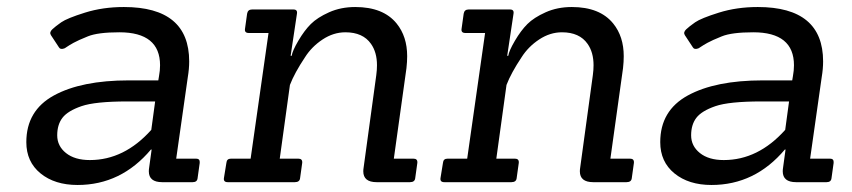

<svg xmlns="http://www.w3.org/2000/svg" viewBox="-20 -519 2426 547"><path d="M529 0H442Q404 0 404 -31Q404 -36 405 -42L412 -93H410Q325 8 201 8Q136 8 95.5 -25Q55 -58 55 -114Q55 -204 133.5 -247Q212 -290 347 -290H431L433 -302Q436 -318 436 -333Q436 -427 320 -427Q259 -427 230.5 -415.5Q202 -404 189.5 -397Q177 -390 170.5 -385.5Q164 -381 163 -381Q152 -377 148 -384L125 -419Q120 -427 129 -435.5Q138 -444 154.5 -455.5Q171 -467 222 -483Q273 -499 333 -499Q519 -499 519 -344Q519 -323 515 -299L482 -67H539Q550 -67 549 -55L543 -12Q542 0 529 0ZM343 -230Q251 -230 212 -216.5Q173 -203 158 -183.5Q143 -164 143 -133.5Q143 -103 168 -83Q193 -63 236 -63Q334 -63 411 -149L422 -230Z M1148 0H1053Q1015 0 1015 -31Q1015 -36 1016 -42L1052 -305Q1054 -320 1054 -333Q1054 -370 1037 -394Q1014 -427 964 -427Q930 -427 899 -406.5Q868 -386 849 -356Q819 -311 806 -277L777 -67H830Q842 -67 841 -55L835 -12Q834 0 820 0H629Q616 0 618 -12L625 -55Q626 -67 638 -67H694L745 -425H689Q676 -425 678 -437L684 -480Q686 -492 698 -492H816Q828 -492 826 -480L808 -360H811Q813 -374 830 -403Q847 -432 865.5 -450.5Q884 -469 917.5 -484Q951 -499 992 -499Q1072 -499 1110 -452Q1140 -415 1140 -359Q1140 -343 1138 -325L1102 -67H1158Q1170 -67 1169 -55L1163 -12Q1162 0 1148 0Z M1765 0H1670Q1632 0 1632 -31Q1632 -36 1633 -42L1669 -305Q1671 -320 1671 -333Q1671 -370 1654 -394Q1631 -427 1581 -427Q1547 -427 1516 -406.5Q1485 -386 1466 -356Q1436 -311 1423 -277L1394 -67H1447Q1459 -67 1458 -55L1452 -12Q1451 0 1437 0H1246Q1233 0 1235 -12L1242 -55Q1243 -67 1255 -67H1311L1362 -425H1306Q1293 -425 1295 -437L1301 -480Q1303 -492 1315 -492H1433Q1445 -492 1443 -480L1425 -360H1428Q1430 -374 1447 -403Q1464 -432 1482.5 -450.5Q1501 -469 1534.5 -484Q1568 -499 1609 -499Q1689 -499 1727 -452Q1757 -415 1757 -359Q1757 -343 1755 -325L1719 -67H1775Q1787 -67 1786 -55L1780 -12Q1779 0 1765 0Z M2335 0H2248Q2210 0 2210 -31Q2210 -36 2211 -42L2218 -93H2216Q2131 8 2007 8Q1942 8 1901.5 -25Q1861 -58 1861 -114Q1861 -204 1939.5 -247Q2018 -290 2153 -290H2237L2239 -302Q2242 -318 2242 -333Q2242 -427 2126 -427Q2065 -427 2036.5 -415.5Q2008 -404 1995.5 -397Q1983 -390 1976.5 -385.5Q1970 -381 1969 -381Q1958 -377 1954 -384L1931 -419Q1926 -427 1935 -435.5Q1944 -444 1960.5 -455.5Q1977 -467 2028 -483Q2079 -499 2139 -499Q2325 -499 2325 -344Q2325 -323 2321 -299L2288 -67H2345Q2356 -67 2355 -55L2349 -12Q2348 0 2335 0ZM2149 -230Q2057 -230 2018 -216.5Q1979 -203 1964 -183.5Q1949 -164 1949 -133.5Q1949 -103 1974 -83Q1999 -63 2042 -63Q2140 -63 2217 -149L2228 -230Z"/></svg>

Font: Sanchez
Style: Italic
Weight: 400
Designer: Daniel Hernández
Foundry: LatinoType
Version: Version 1.001